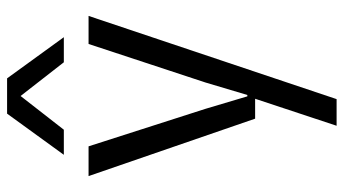

<svg xmlns="http://www.w3.org/2000/svg" viewBox="-234 -536 970 542"><g transform="rotate(-90 251.0 -265.0)"><path d="M167 200.2 243.2 -29.8H187L24.9 -500H108.9L214.8 -169.9L250 -51.8H253.9L289.1 -169.9L397.9 -500H477.1L242.2 200.2ZM85 -569.8 201.2 -730H300.8L417 -569.8H346.2L251 -691.9L155.8 -569.8Z"/></g></svg>

Font: TASA Orbiter Text
Style: Regular
Weight: 400
Designer: Weizhong Zhang
Version: Version 1.000;Glyphs 3.1.2 (3151)